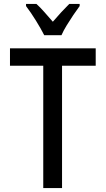

<svg xmlns="http://www.w3.org/2000/svg" viewBox="-20 -961 540 981"><path d="M201 0V-625H31V-714H469V-625H297V0ZM206 -781Q190 -813 164 -855Q138 -897 113 -930V-941H166Q185 -924 206.5 -899.5Q228 -875 250 -850Q275 -879 292.5 -898Q310 -917 334 -941H387V-930Q372 -910 354.5 -884Q337 -858 320.5 -831Q304 -804 294 -781Z"/></svg>

Font: Noto Sans Mono ExtraCondensed Medium
Style: Regular
Weight: 500
Width: 2
Designer: Monotype Design Team
Foundry: Monotype Imaging Inc.
Version: Version 2.014